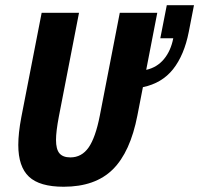

<svg xmlns="http://www.w3.org/2000/svg" viewBox="-20 -708 766 738"><path d="M224.6 9.8Q132.3 9.8 91.3 -28.8Q50.3 -67.4 50.3 -150.9Q50.3 -196.3 62 -257.8L140.1 -658.7H283.7L206.1 -259.3Q195.3 -202.6 195.3 -170.4Q195.3 -134.3 208.5 -118.7Q221.7 -103 250.5 -103Q293.9 -103 320.6 -141.1Q347.2 -179.2 363.8 -264.2L440.4 -658.7H584.5L542 -439.5Q583.5 -448.7 610.1 -480.7Q636.7 -512.7 646 -561H596.2L621.1 -688H725.6L705.6 -585.4Q688 -496.1 645.3 -442.1Q602.5 -388.2 529.3 -373L508.3 -265.1Q481 -123.5 413.6 -56.9Q346.2 9.8 224.6 9.8Z"/></svg>

Font: Liberation Mono
Style: Bold Italic
Weight: 700
Italic angle: -12°
Monospace: yes
Designer: Steve Matteson
Foundry: Ascender Corporation
Version: Version 2.1.5